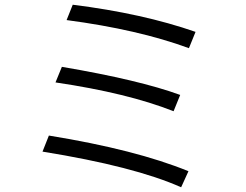

<svg xmlns="http://www.w3.org/2000/svg" viewBox="-20 -772 1040 813"><path d="M288 -752Q584 -715 808 -637L780 -568Q565 -647 262 -687ZM242 -489Q571 -433 743 -370L715 -301Q520 -378 215 -423ZM187 -198Q556 -138 778 -47L747 21Q550 -67 160 -130Z"/></svg>

Font: Source Han Sans CN Normal
Style: Regular
Weight: 350
Designer: Ryoko NISHIZUKA 西塚涼子 (kana, bopomofo & ideographs); Paul D. Hunt (Latin, Greek & Cyrillic); Sandoll Communications 산돌커뮤니
Foundry: Adobe
Version: Version 2.004;hotconv 1.0.118;makeotfexe 2.5.65603